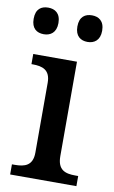

<svg xmlns="http://www.w3.org/2000/svg" viewBox="-86 -793 500 839"><g transform="rotate(10 164.5 -373.5)"><path d="M253 -629C282 -629 308 -645 308 -688C308 -732 282 -747 253 -747C223 -747 198 -732 198 -688C198 -645 223 -629 253 -629ZM59 -629C88 -629 114 -645 114 -688C114 -732 88 -747 59 -747C28 -747 4 -732 4 -688C4 -645 28 -629 59 -629ZM21 0H315V-45H302C258 -45 223 -55 223 -117V-536H29V-491H34C77 -491 113 -481 113 -423V-113C113 -55 77 -45 34 -45H21Z"/></g></svg>

Font: Noto Serif Devanagari Medium
Style: Regular
Weight: 500
Designer: Universal Thirst, Indian Type Foundry and the Monotype Design Team
Foundry: Monotype Imaging Inc.
Version: Version 2.004